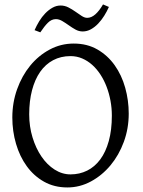

<svg xmlns="http://www.w3.org/2000/svg" viewBox="-20 -825 640 860"><path d="M481 -307.1Q481 -340.8 474.9 -373.8Q468.8 -406.7 457.5 -436.3Q446.3 -465.8 429.9 -491Q413.6 -516.1 393.1 -534.4Q372.6 -552.7 348.1 -563.2Q323.7 -573.7 295.9 -573.7Q252.4 -573.7 218 -555.4Q183.6 -537.1 159.9 -503.2Q136.2 -469.2 123.5 -420.9Q110.8 -372.6 110.8 -313Q110.8 -258.3 125.7 -209.5Q140.6 -160.6 165.8 -123.8Q190.9 -86.9 224.6 -65.4Q258.3 -43.9 295.9 -43.9Q336.4 -43.9 370.4 -60.8Q404.3 -77.6 429 -110.8Q453.6 -144 467.3 -193.4Q481 -242.7 481 -307.1ZM556.6 -315.9Q556.6 -249.5 534.7 -189.7Q512.7 -129.9 474.9 -84.5Q437 -39.1 387.2 -12.2Q337.4 14.6 281.7 14.6Q223.1 14.6 177.2 -11.2Q131.3 -37.1 99.9 -80.6Q68.4 -124 51.8 -180.7Q35.2 -237.3 35.2 -298.8Q35.2 -365.2 56.6 -425.3Q78.1 -485.4 115.2 -530.8Q152.3 -576.2 202.4 -603Q252.4 -629.9 310.1 -629.9Q370.6 -629.9 416.5 -603.3Q462.4 -576.7 493.7 -532.7Q524.9 -488.8 540.8 -432.1Q556.6 -375.5 556.6 -315.9ZM467.8 -793.9Q459 -773.9 446.8 -754.4Q434.6 -734.9 419.7 -719.2Q404.8 -703.6 387.2 -693.8Q369.6 -684.1 350.6 -684.1Q333.5 -684.1 318.1 -692.6Q302.7 -701.2 288.1 -711.7Q273.4 -722.2 259 -730.7Q244.6 -739.3 230.5 -739.3Q210.9 -739.3 194.8 -723.4Q178.7 -707.5 160.6 -680.2L134.8 -689.9Q143.6 -710 155.5 -729.7Q167.5 -749.5 182.6 -765.1Q197.8 -780.8 215.1 -790.5Q232.4 -800.3 251.5 -800.3Q270 -800.3 286.6 -791.7Q303.2 -783.2 317.9 -772.7Q332.5 -762.2 345.7 -753.7Q358.9 -745.1 370.6 -745.1Q389.2 -745.1 407 -760.7Q424.8 -776.4 441.4 -805.2Z"/></svg>

Font: Gentium Plus Eur
Style: Regular
Weight: 400
Designer: J. Victor Gaultney, Annie Olsen, Iska Routamaa, Becca Hirsbrunner
Foundry: SIL International
Version: Version 5.000